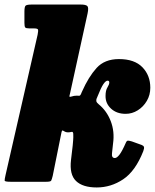

<svg xmlns="http://www.w3.org/2000/svg" viewBox="-36 -800 681 845"><path d="M594.5 -134.5Q560 -47 506.2 -11Q452.5 25 389.5 25Q328 25 298.5 -3.5Q269 -32 276.5 -96L284 -160Q285 -171.5 286 -183.5Q287 -195.5 286.5 -207Q287 -222 278.5 -219.5Q270.5 -217.5 263.5 -217.5Q253 -217.5 244.5 -223.5Q239 -227 237.5 -225Q236 -223 234.5 -217L196 -26Q192 -10 189.2 -5Q186.5 0 167.5 0H10.5Q-15 0 -15.5 -5.2Q-16 -10.5 -11.5 -30L129.5 -647Q133 -664.5 131.2 -669.8Q129.5 -675 113 -675H93Q78.5 -675 75 -679.2Q71.5 -683.5 71.5 -699V-749Q71.5 -771 77.2 -775.5Q83 -780 104.5 -780H319Q341.5 -780 348.2 -773.5Q355 -767 349.5 -741L272.5 -390Q270.5 -382.5 269.5 -377.2Q268.5 -372 278 -375Q289.5 -379 302 -379Q306 -379 312 -378.5Q317 -378 321 -387.5Q322 -390 322.8 -392.2Q323.5 -394.5 325 -397Q353.5 -461.5 389 -500.8Q424.5 -540 487.5 -540Q556 -540 590.8 -504Q625.5 -468 625.5 -414Q625.5 -382 610.2 -356Q595 -330 570.2 -314.5Q545.5 -299 517 -299Q477.5 -299 452.8 -321.8Q428 -344.5 428.5 -378Q428.5 -402 436.8 -415.2Q445 -428.5 445 -437Q445 -445 437.5 -445Q429.5 -445 419 -429.8Q408.5 -414.5 393 -375Q392.5 -373 391.5 -371.2Q390.5 -369.5 389.5 -367Q387 -361 388 -354.8Q389 -348.5 398.5 -341Q434 -312 451.5 -266.5Q469 -221 461.5 -168L457 -126.5Q454 -104.5 469.5 -104.5Q478.5 -104.5 490 -119.5Q501.5 -134.5 517.5 -171Q521.5 -181 527.2 -181Q533 -181 544.5 -177.5L587.5 -162Q595.5 -159 597.5 -153.5Q599.5 -148 594.5 -134.5Z"/></svg>

Font: Besley* Narrow Fatface
Style: Italic
Weight: 900
Width: 4
Italic angle: -13°
Designer: Owen Earl
Foundry: indestructible type*
Version: Version 3.000; ttfautohint (v1.8.3)